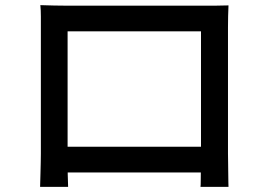

<svg xmlns="http://www.w3.org/2000/svg" viewBox="-20 -716 1040 747"><path d="M137 -696Q168 -695 191.5 -694.5Q215 -694 234 -694Q247 -694 280 -694Q313 -694 358 -694Q403 -694 454.5 -694Q506 -694 558 -694Q610 -694 654.5 -694Q699 -694 731.5 -694Q764 -694 777 -694Q794 -694 819.5 -694Q845 -694 869 -695Q868 -675 867.5 -652.5Q867 -630 867 -609Q867 -598 867 -568.5Q867 -539 867 -497.5Q867 -456 867 -408.5Q867 -361 867 -314Q867 -267 867 -226Q867 -185 867 -156.5Q867 -128 867 -118Q867 -105 867.5 -84.5Q868 -64 868 -43Q868 -22 868.5 -7Q869 8 869 11H760Q761 7 761 -13Q761 -33 761.5 -60Q762 -87 762 -110Q762 -120 762 -151Q762 -182 762 -226Q762 -270 762 -320Q762 -370 762 -418.5Q762 -467 762 -506.5Q762 -546 762 -570Q762 -594 762 -594H243Q243 -594 243 -570.5Q243 -547 243 -507Q243 -467 243 -419Q243 -371 243 -321Q243 -271 243 -227Q243 -183 243 -152Q243 -121 243 -110Q243 -96 243 -76.5Q243 -57 243.5 -38.5Q244 -20 244.5 -6Q245 8 245 11H136Q136 8 136.5 -7Q137 -22 137.5 -42Q138 -62 138.5 -82.5Q139 -103 139 -118Q139 -129 139 -158Q139 -187 139 -228.5Q139 -270 139 -317.5Q139 -365 139 -412Q139 -459 139 -500Q139 -541 139 -570Q139 -599 139 -609Q139 -628 139 -652Q139 -676 137 -696ZM802 -145V-45H192V-145Z"/></svg>

Font: Noto Sans SC Thin Medium
Style: Regular
Weight: 500
Version: Version 2.004-H2;hotconv 1.0.118;makeotfexe 2.5.65603